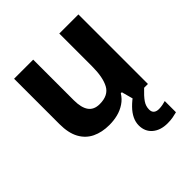

<svg xmlns="http://www.w3.org/2000/svg" viewBox="-208 -690 1066 1066"><g transform="rotate(-45 324.5 -157.0)"><path d="M576 -546V0H460L441 -70H433Q416 -42 389 -24Q362 -6 330.5 2Q299 10 264 10Q206 10 162.5 -11Q119 -32 95 -76Q71 -120 71 -190V-546H221V-227Q221 -169 242 -139.5Q263 -110 308 -110Q376 -110 401 -156.5Q426 -203 426 -289V-546ZM480 105Q480 124 491 133Q502 142 521 142Q536 142 551 139Q566 136 575 133V221Q560 225 541.5 228.5Q523 232 499 232Q444 232 410.5 203.5Q377 175 377 127Q377 101 389 76Q401 51 424.5 27Q448 3 482 -21L546 0Q512 32 496 55Q480 78 480 105Z"/></g></svg>

Font: Noto Sans Syriac Eastern
Style: Bold
Weight: 700
Designer: Patrick Giasson and the Monotype Design Team
Foundry: Monotype Imaging Inc.
Version: Version 3.001